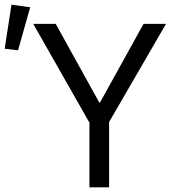

<svg xmlns="http://www.w3.org/2000/svg" viewBox="-45 -800 742 820"><path d="M32 -585 84 -769 4 -780 -25 -592ZM337 0H421V-279L664 -698H568L382 -362H379L193 -698H97L337 -276Z"/></svg>

Font: Braiins Sans
Style: Regular
Weight: 400
Designer: Mike Abbink, Paul van der Laan, Pieter van Rosmalen, Jiri Chlebus, Lubos Buracinsky
Foundry: Bold Monday, Sudetype
Version: Version 1.000;hotconv 1.0.109;makeotfexe 2.5.65596